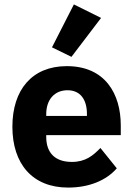

<svg xmlns="http://www.w3.org/2000/svg" viewBox="-20 -836 602 868"><path d="M437 -755 314 -816 215 -622 303 -579ZM288 12C384 12 461 -21 508 -75L434 -167C401 -133 367 -104 305 -104C226 -104 189 -148 189 -217V-225H526V-269C526 -411 456 -537 282 -537C124 -537 36 -429 36 -263C36 -95 127 12 288 12ZM285 -428C344 -428 373 -385 373 -321V-312H189V-320C189 -385 226 -428 285 -428Z"/></svg>

Font: IBM Plex Sans Thai Looped
Style: Bold
Weight: 700
Designer: Mike Abbink, Paul van der Laan, Pieter van Rosmalen, Ben Mitchell, Mark Frömberg
Foundry: Bold Monday
Version: Version 1.1